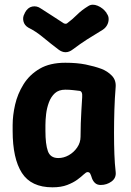

<svg xmlns="http://www.w3.org/2000/svg" viewBox="-20 -784 559 820"><path d="M204 16Q113 16 73.5 -45.5Q34 -107 34 -225V-250Q34 -291 44.5 -337Q55 -383 80.5 -424Q106 -465 149.5 -490.5Q193 -516 259 -516Q309 -516 346 -508.5Q383 -501 413 -490Q439 -480 457.5 -461Q476 -442 474 -413Q470 -364 468.5 -314Q467 -264 467 -216Q467 -168 468.5 -126Q470 -84 474 -50Q477 -24 456.5 -9Q436 6 410 6Q396 6 387 -1.5Q378 -9 373 -22Q369 -35 365.5 -42Q362 -49 354 -49Q348 -49 337.5 -39Q327 -29 310 -16.5Q293 -4 267 6Q241 16 204 16ZM229 -109Q252 -109 273.5 -121Q295 -133 309.5 -154Q324 -175 324 -200Q324 -230 325 -257Q326 -284 327.5 -311Q329 -338 331 -369Q333 -395 319 -396Q310 -397 293.5 -399Q277 -401 259 -401Q231 -401 214.5 -386Q198 -371 189 -347Q180 -323 177 -297Q174 -271 174 -250V-225Q174 -168 184.5 -138.5Q195 -109 229 -109ZM436 -726Q444 -716 444 -702.5Q444 -689 437.5 -677Q431 -665 419 -657Q379 -633 351 -615Q323 -597 291 -573Q260 -549 229 -573Q196 -598 164 -624.5Q132 -651 101 -666Q84 -676 80 -693.5Q76 -711 85 -726L86 -729Q98 -752 117.5 -756Q137 -760 154 -748Q180 -732 203 -716.5Q226 -701 253 -684Q256 -683 259 -682.5Q262 -682 266 -684Q289 -701 309 -721Q329 -741 357 -758Q374 -769 397 -759.5Q420 -750 435 -729Z"/></svg>

Font: Winky Sans SemiBold
Style: Regular
Weight: 600
Designer: Simon Atzbach
Foundry: typofactur
Version: Version 1.205